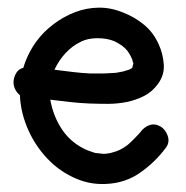

<svg xmlns="http://www.w3.org/2000/svg" viewBox="-20 -486 478 494"><path d="M73.2 -378.9Q91.8 -404.3 117.7 -423.8Q143.6 -443.4 172.9 -454.6Q202.1 -465.8 233.4 -466.3Q264.6 -466.8 295.9 -454.1Q326.2 -442.4 350.6 -422.4Q375 -402.3 388.7 -371.1Q399.4 -347.7 401.4 -320.3Q403.3 -293 386.7 -270.5Q372.1 -250 351.1 -239.3Q330.1 -228.5 306.2 -223.6Q282.2 -218.8 257.3 -218.8Q232.4 -218.8 210 -219.7Q184.6 -220.7 159.7 -223.6Q134.8 -226.6 109.4 -229.5Q117.2 -185.5 140.6 -151.4Q164.1 -117.2 204.1 -99.6Q214.8 -95.7 220.7 -93.8Q223.6 -92.8 226.1 -92.3Q228.5 -91.8 231.4 -91.8Q239.3 -90.8 244.6 -90.3Q250 -89.8 254.9 -90.8Q261.7 -91.8 264.2 -92.3Q266.6 -92.8 269.5 -93.8Q280.3 -96.7 288.6 -100.6Q296.9 -104.5 308.6 -113.3Q314.5 -118.2 324.2 -127.9Q334 -137.7 340.8 -145.5Q350.6 -159.2 364.7 -164.1Q378.9 -168.9 393.6 -160.2Q406.2 -152.3 411.6 -136.2Q417 -120.1 407.2 -106.4Q378.9 -68.4 340.3 -41.5Q301.8 -14.6 252 -12.7Q211.9 -10.7 174.8 -26.9Q137.7 -43 109.4 -70.3Q74.2 -104.5 53.7 -149.4Q33.2 -194.3 31.2 -241.2Q22.5 -248 18.1 -258.3Q13.7 -268.6 15.1 -279.3Q16.6 -290 22.5 -299.3Q28.3 -308.6 40 -311.5Q50.8 -347.7 73.2 -378.9ZM307.6 -355.5Q296.9 -369.1 274.4 -379.9Q255.9 -387.7 231 -387.7Q206.1 -387.7 188.5 -378.9Q166 -368.2 148.4 -349.1Q130.9 -330.1 120.1 -306.6Q143.6 -303.7 167 -300.8Q190.4 -297.9 213.9 -296.9Q226.6 -296.9 239.3 -296.9Q252 -296.9 264.6 -297.9Q268.6 -297.9 272 -298.3Q275.4 -298.8 279.3 -298.8Q288.1 -300.8 292.5 -301.3Q296.9 -301.8 301.8 -303.7Q305.7 -304.7 311.5 -306.6Q316.4 -308.6 317.4 -309.6Q318.4 -310.5 320.3 -311.5L323.2 -323.2Q321.3 -327.1 320.8 -330.6Q320.3 -334 318.4 -336.9Q317.4 -339.8 314 -345.7Q310.5 -351.6 307.6 -355.5Z"/></svg>

Font: Schoolbell
Style: Regular
Weight: 400
Designer: Font Diner, Inc
Foundry: Font Diner, Inc
Version: Version 1.001